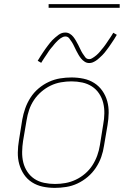

<svg xmlns="http://www.w3.org/2000/svg" viewBox="-20 -904 640 932"><path d="M246 8Q216 8 187.5 2Q159 -4 135.5 -19Q112 -34 96.5 -57Q81 -80 73.5 -107Q66 -134 66.5 -164Q67 -194 72 -223L88 -323Q93 -351 102.5 -378Q112 -405 128 -430Q144 -455 167 -474.5Q190 -494 217 -506.5Q244 -519 272 -523.5Q300 -528 327 -528Q357 -528 385.5 -522Q414 -516 437.5 -501Q461 -486 477 -463Q493 -440 500.5 -413Q508 -386 507.5 -356Q507 -326 502 -297L485 -197Q481 -169 471.5 -142Q462 -115 445.5 -90Q429 -65 406 -45.5Q383 -26 356.5 -13.5Q330 -1 301.5 3.5Q273 8 246 8ZM247 -11Q272 -11 297.5 -15.5Q323 -20 347.5 -31.5Q372 -43 393 -61Q414 -79 428.5 -101.5Q443 -124 452 -149Q461 -174 465 -200L481 -300Q486 -326 486.5 -353Q487 -380 481 -404.5Q475 -429 461 -450Q447 -471 426 -484.5Q405 -498 379.5 -503.5Q354 -509 327 -509Q302 -509 276 -504.5Q250 -500 226 -488.5Q202 -477 181 -459Q160 -441 145 -418.5Q130 -396 121.5 -371Q113 -346 109 -320L92 -220Q88 -194 87.5 -167Q87 -140 93 -115.5Q99 -91 113 -70Q127 -49 147.5 -35.5Q168 -22 194 -16.5Q220 -11 247 -11ZM413 -598Q401 -598 391 -604.5Q381 -611 374 -619.5Q367 -628 361.5 -637.5Q356 -647 350.5 -657.5Q345 -668 340 -679Q335 -690 329 -699.5Q323 -709 316 -718Q309 -727 297 -727Q292 -727 289.5 -726Q287 -725 282.5 -723Q278 -721 273 -717.5Q268 -714 262 -708.5Q256 -703 253 -699.5Q250 -696 247 -693Q244 -690 241.5 -686.5Q239 -683 236 -679.5Q233 -676 229.5 -672Q226 -668 223 -664Q220 -660 216.5 -655Q213 -650 210 -645Q207 -640 203 -634.5Q199 -629 195.5 -623.5Q192 -618 188 -612Q184 -606 180 -599L163 -609Q170 -621 176.5 -631Q183 -641 189 -650Q195 -659 201 -667.5Q207 -676 212.5 -683Q218 -690 223 -696.5Q228 -703 233.5 -708.5Q239 -714 248 -722Q257 -730 265 -735.5Q273 -741 280.5 -743.5Q288 -746 297 -746Q309 -746 319 -740Q329 -734 336 -725Q343 -716 348.5 -706.5Q354 -697 359.5 -686.5Q365 -676 370 -665Q375 -654 381 -644.5Q387 -635 394 -626Q401 -617 413 -617Q418 -617 420.5 -618Q423 -619 427.5 -621.5Q432 -624 437 -627.5Q442 -631 448 -636Q454 -641 457 -644.5Q460 -648 463 -651Q466 -654 468.5 -657.5Q471 -661 474 -664.5Q477 -668 480.5 -672Q484 -676 487 -680.5Q490 -685 493.5 -689.5Q497 -694 500 -699Q503 -704 507 -709.5Q511 -715 514.5 -720.5Q518 -726 522 -732Q526 -738 530 -745L547 -735Q541 -724 534 -713.5Q527 -703 521 -694Q515 -685 509 -676.5Q503 -668 497.5 -661Q492 -654 487 -647.5Q482 -641 476.5 -636Q471 -631 462 -622.5Q453 -614 445 -609Q437 -604 429.5 -601Q422 -598 413 -598ZM561 -866H216V-884H561Z"/></svg>

Font: Iosevka Aile Thin
Style: Italic
Weight: 100
Italic angle: -9°
Designer: Belleve Invis
Foundry: Belleve Invis
Version: Version 31.1.0; ttfautohint (v1.8.4)